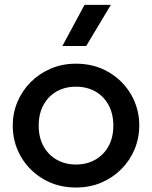

<svg xmlns="http://www.w3.org/2000/svg" viewBox="-20 -780 644 814"><path d="M302 15Q224.5 15 163.8 -20.8Q103 -56.5 68.5 -116.2Q34 -176 34 -247.5Q34 -300.5 53.8 -347.8Q73.5 -395 109.8 -431.5Q146 -468 195 -489Q244 -510 302 -510Q380 -510 440.8 -474.2Q501.5 -438.5 536 -378.8Q570.5 -319 570.5 -247.5Q570.5 -195 550.8 -147.5Q531 -100 495 -63.5Q459 -27 410 -6Q361 15 302 15ZM302 -82.5Q348 -82.5 383.8 -102.8Q419.5 -123 440 -160Q460.5 -197 460.5 -247.5Q460.5 -298 440 -335.2Q419.5 -372.5 383.8 -392.5Q348 -412.5 302 -412.5Q256 -412.5 220.5 -392.5Q185 -372.5 164.5 -335.2Q144 -298 144 -247.5Q144 -197 164.5 -160Q185 -123 220.8 -102.8Q256.5 -82.5 302 -82.5ZM244.5 -585 338.5 -759.5H450L345.5 -585Z"/></svg>

Font: Geologica EX
Style: Regular
Weight: 400
Designer: Sindre Bremnes, Frode Helland
Foundry: Monokrom Skriftforlag AS
Version: Version 1.010;gftools[0.9.28]